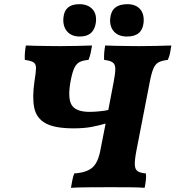

<svg xmlns="http://www.w3.org/2000/svg" viewBox="-20 -897 841 920"><path d="M320 3Q323 -14 326.5 -33Q330 -52 336 -66Q395 -70 422.5 -94Q450 -118 461 -177L486 -305Q456 -296 419.5 -289Q383 -282 332 -282Q242 -282 198 -306.5Q154 -331 144 -381Q134 -431 145 -506Q152 -549 152.5 -569.5Q153 -590 141 -598Q129 -606 99 -610Q97 -640 104 -679Q121 -678 151 -677.5Q181 -677 213 -676.5Q245 -676 268 -676Q302 -676 347 -677Q392 -678 421 -679Q418 -660 414.5 -643.5Q411 -627 404 -610Q379 -608 363 -600.5Q347 -593 337 -573Q327 -553 319 -512Q303 -428 323 -394.5Q343 -361 409 -361Q429 -361 455.5 -363.5Q482 -366 499 -370L525 -506Q533 -548 532.5 -569Q532 -590 519 -598.5Q506 -607 479 -610Q477 -640 484 -679Q501 -678 531 -677.5Q561 -677 593 -676.5Q625 -676 648 -676Q683 -676 727.5 -677Q772 -678 801 -679Q798 -660 795 -643.5Q792 -627 784 -610Q757 -607 741 -599Q725 -591 715.5 -569.5Q706 -548 698 -506L633 -172Q625 -129 626 -107Q627 -85 640 -76.5Q653 -68 679 -66Q681 -54 679 -34.5Q677 -15 673 3Q652 1 610 0.5Q568 0 512 0Q455 0 401 0.5Q347 1 320 3ZM363 -722Q322 -722 301 -747Q280 -772 284 -813Q290 -877 360 -877Q401 -877 423 -853Q445 -829 439 -787Q429 -722 363 -722ZM589 -722Q548 -722 526.5 -745.5Q505 -769 508 -808Q514 -877 590 -877Q630 -877 651 -853.5Q672 -830 668 -788Q661 -722 589 -722Z"/></svg>

Font: Vollkorn ExtraBold
Style: Italic
Weight: 800
Italic angle: -11°
Designer: Friedrich Althausen
Foundry: Friedrich Althausen
Version: Version 5.000; ttfautohint (v1.8.3)